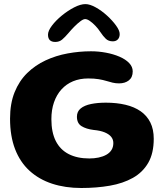

<svg xmlns="http://www.w3.org/2000/svg" viewBox="-20 -877 804 936"><path d="M376.5 39.5Q298 39.5 234 18.5Q170 -2.5 124 -44.5Q78 -86.5 53.5 -150Q29 -213.5 29 -298.5Q29 -372.5 51.2 -427.5Q73.5 -482.5 112.5 -520.8Q151.5 -559 202 -582.5Q252.5 -606 309.5 -616.5Q366.5 -627 423.5 -627Q460.5 -627 496.5 -620.2Q532.5 -613.5 562.2 -600.8Q592 -588 609.5 -569.8Q627 -551.5 627 -529Q627 -500 608.2 -485.2Q589.5 -470.5 560.5 -470.5Q544 -470.5 529.2 -474Q514.5 -477.5 498.2 -482.5Q482 -487.5 460.8 -491Q439.5 -494.5 410 -494.5Q369 -494.5 336 -480.8Q303 -467 279.5 -441Q256 -415 243.2 -378.2Q230.5 -341.5 230.5 -296Q230.5 -232 252 -189.5Q273.5 -147 315 -125.8Q356.5 -104.5 415.5 -104.5Q439.5 -104.5 460.8 -109Q482 -113.5 498.2 -122.5Q514.5 -131.5 523.5 -145.8Q532.5 -160 532.5 -179.5Q532.5 -197 522 -210Q511.5 -223 490.2 -231.8Q469 -240.5 436.5 -243.5Q400 -248 377.5 -262Q355 -276 355 -308Q355 -333.5 373.5 -348.5Q392 -363.5 424 -370Q456 -376.5 496 -376.5Q549 -376.5 592 -366.2Q635 -356 665.8 -334.5Q696.5 -313 713 -279.8Q729.5 -246.5 729.5 -200.5Q729.5 -130 702.8 -83.5Q676 -37 628 -10Q580 17 515.8 28.2Q451.5 39.5 376.5 39.5ZM249.5 -672.5Q214 -672.5 214 -708Q214 -726.5 233 -751.8Q252 -777 281.2 -801Q310.5 -825 341.5 -841Q372.5 -857 396.5 -857Q418 -857 446.8 -841Q475.5 -825 502 -800.8Q528.5 -776.5 546 -752.2Q563.5 -728 563.5 -711Q563.5 -694.5 554.5 -685Q545.5 -675.5 530 -675.5Q509 -675.5 496 -687.8Q483 -700 468 -722.5Q459 -736.5 445.5 -750.8Q432 -765 418.5 -774.5Q405 -784 395 -784Q386 -784 371.8 -773.2Q357.5 -762.5 342 -746.8Q326.5 -731 314 -716Q296.5 -695.5 282.8 -684Q269 -672.5 249.5 -672.5Z"/></svg>

Font: Gluten SemiBold
Style: Regular
Weight: 600
Designer: Tyler Finck
Foundry: Etcetera Type Company
Version: Version 1.300